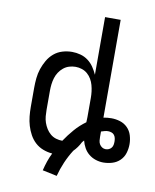

<svg xmlns="http://www.w3.org/2000/svg" viewBox="-93 -805 802 994"><g transform="rotate(10 308.5 -308.5)"><path d="M274 118 198 102Q204 77 212 53.5Q220 30 231 8Q206 6 182.5 -3Q159 -12 141 -28.5Q123 -45 111 -67Q99 -89 92 -112.5Q85 -136 82.5 -160.5Q80 -185 80 -210V-310Q80 -336 82.5 -361.5Q85 -387 93 -411Q101 -435 114 -457.5Q127 -480 146.5 -496.5Q166 -513 191 -520.5Q216 -528 242 -528Q264 -528 286 -522Q308 -516 326 -502.5Q344 -489 356.5 -470.5Q369 -452 378 -432V-735H460V-221Q470 -223 480.5 -224Q491 -225 502 -225Q525 -225 547.5 -218Q570 -211 586.5 -194.5Q603 -178 610 -155Q617 -132 617 -109Q617 -85 610 -62Q603 -39 586 -22.5Q569 -6 546 1Q523 8 499 8Q479 8 459 1.5Q439 -5 423 -18Q407 -31 397 -49Q387 -67 382 -87Q379 -84 376.5 -81Q374 -78 372 -75Q365 -61 356 -48.5Q347 -36 336 -25Q315 8 299.5 44Q284 80 274 118ZM271 -66Q293 -99 319 -129Q345 -159 377 -182Q377 -189 377.5 -196Q378 -203 378 -210V-310Q378 -327 376 -343.5Q374 -360 369.5 -376.5Q365 -393 356.5 -407.5Q348 -422 335.5 -433Q323 -444 306.5 -449.5Q290 -455 273 -455Q256 -455 239.5 -450Q223 -445 209.5 -434Q196 -423 186.5 -408.5Q177 -394 172 -377.5Q167 -361 165 -344Q163 -327 163 -310V-210Q163 -193 164.5 -176Q166 -159 171.5 -143Q177 -127 186 -112.5Q195 -98 208 -87Q221 -76 237.5 -71Q254 -66 271 -66ZM499 -62Q508 -62 516 -65.5Q524 -69 529.5 -76Q535 -83 536.5 -91.5Q538 -100 538 -109Q538 -118 536 -127Q534 -136 528.5 -143Q523 -150 514 -153Q505 -156 496 -156Q487 -156 478 -153.5Q469 -151 460 -148Q460 -141 460 -134Q460 -127 460 -120Q460 -110 461 -100Q462 -90 467 -81.5Q472 -73 480.5 -67.5Q489 -62 499 -62Z"/></g></svg>

Font: Zed Sans Extended
Style: Regular
Weight: 400
Width: 7
Designer: Belleve Invis
Foundry: Belleve Invis
Version: Version 1.0.0; ttfautohint (v1.8.4)